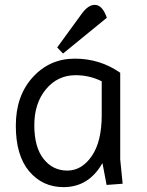

<svg xmlns="http://www.w3.org/2000/svg" viewBox="-20 -755 604 789"><path d="M241 14Q155 14 100 -51Q45 -116 45 -238.5Q45 -361 114.5 -437.5Q184 -514 287.5 -514Q391 -514 474 -456V-100L484 0L418 5L401 -85Q345 14 241 14ZM398 -282V-421Q348 -446 291 -446Q217 -446 169 -388.5Q121 -331 121 -240.5Q121 -150 159 -102Q197 -54 256.5 -54Q316 -54 357 -113.5Q398 -173 398 -282ZM369 -735Q401 -735 419 -682L239 -535L215 -560L317 -700Q343 -735 369 -735Z"/></svg>

Font: Imprima
Style: Regular
Weight: 400
Version: Version 1.001